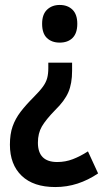

<svg xmlns="http://www.w3.org/2000/svg" viewBox="-20 -568 423 775"><path d="M271 -282Q271 -231 256 -196Q241 -161 203 -124Q165 -85 149 -57.5Q133 -30 133 8Q133 86 211 86Q244 86 274 74.5Q304 63 335 43L376 132Q336 159 293 173Q250 187 203 187Q115 187 67.5 141.5Q20 96 20 16Q20 -27 31 -58Q42 -89 63 -116.5Q84 -144 116 -176Q141 -201 153.5 -218.5Q166 -236 170.5 -253Q175 -270 175 -293V-315H271ZM292 -472Q292 -434 273 -415Q254 -396 221 -396Q189 -396 169.5 -414.5Q150 -433 150 -472Q150 -510 170 -529Q190 -548 221 -548Q253 -548 272.5 -529Q292 -510 292 -472Z"/></svg>

Font: Noto Sans Devanagari Condensed SemiBold
Style: Regular
Weight: 600
Width: 3
Designer: Jelle Bosma - Monotype Design Team
Foundry: Monotype Imaging Inc.
Version: Version 2.004; ttfautohint (v1.8.4.7-5d5b)